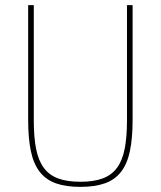

<svg xmlns="http://www.w3.org/2000/svg" viewBox="-20 -718 628 750"><path d="M112 -698V-248Q112 -182 121 -136.5Q130 -91 151 -62.5Q172 -34 207 -21Q242 -8 294 -8Q346 -8 381 -21Q416 -34 437 -62.5Q458 -91 467 -136.5Q476 -182 476 -248V-698H498V-250Q498 -178 487.5 -128Q477 -78 453 -47Q429 -16 390 -2Q351 12 294 12Q237 12 198 -2Q159 -16 135 -47Q111 -78 100.5 -128Q90 -178 90 -250V-698Z"/></svg>

Font: IBM Plex Sans Cond Thin
Style: Regular
Weight: 100
Width: 3
Designer: Mike Abbink, Paul van der Laan, Pieter van Rosmalen
Foundry: Bold Monday
Version: Version 1.3